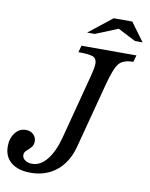

<svg xmlns="http://www.w3.org/2000/svg" viewBox="-125 -1034 873 1118"><g transform="rotate(10 311.0 -475.0)"><path d="M134 -43Q182 -43 220.5 -90Q259 -137 282 -222L381 -600Q396 -656 396 -682Q396 -711 374 -720.5Q352 -730 287 -730L298 -770H623L612 -730Q552 -730 527 -700Q502 -670 475 -566L375 -186Q350 -92 287 -41Q224 10 134 10Q60 10 18.5 -24Q-23 -58 -23 -119Q-23 -167 2 -199Q27 -231 65 -231Q92 -231 109.5 -214.5Q127 -198 127 -173Q127 -152 114 -137.5Q101 -123 88 -112Q75 -101 75 -86Q75 -67 91.5 -55Q108 -43 134 -43ZM455 -960H565L645 -851H600L495 -905L362 -851H317Z"/></g></svg>

Font: Libre Baskerville
Style: Italic
Weight: 400
Italic angle: -15°
Designer: Pablo Impallari, Rodrigo Fuenzalida
Foundry: Pablo Impallari, Rodrigo Fuenzalida
Version: Version 1.051;Glyphs 3.2.3 (3260)